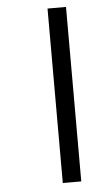

<svg xmlns="http://www.w3.org/2000/svg" viewBox="-53 -697 437 797"><g transform="rotate(-5 166.0 -298.5)"><path d="M176 -662H253V65H176Z"/></g></svg>

Font: Noto Serif Sinhala SemiCondensed
Style: Bold
Weight: 700
Width: 4
Designer: Jelle Bosma - Monotype Design Team
Foundry: Monotype Imaging Inc.
Version: Version 2.007; ttfautohint (v1.8.4.7-5d5b)